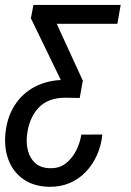

<svg xmlns="http://www.w3.org/2000/svg" viewBox="-20 -548 519 762"><path d="M112.8 -528.3H459L445.8 -453.6H205.1L308.6 -228L299.3 -176.3H247.6L102.5 -475.6ZM239.7 -231 309.1 -230.5 296.4 -159.2 239.7 -160.2Q168.9 -160.2 131.3 -118.4Q93.8 -76.7 86.9 -8.8Q83.5 22.9 91.6 52.2Q99.6 81.5 120.8 100.1Q142.1 118.7 178.2 119.6Q215.3 120.6 241.2 100.3Q267.1 80.1 282.5 49.1Q297.9 18.1 302.7 -13.7L386.2 -14.2Q381.8 29.3 365 67.1Q348.1 105 320.8 133.8Q293.5 162.6 256.1 178.5Q218.8 194.3 172.9 193.4Q113.8 191.4 74 164.1Q34.2 136.7 15.4 90.8Q-3.4 44.9 1 -11.7Q6.3 -79.6 37.4 -128.9Q68.4 -178.2 120.1 -204.6Q171.9 -231 239.7 -231Z"/></svg>

Font: Roboto Condensed
Style: Italic
Weight: 400
Italic angle: -12°
Designer: Christian Robertson
Foundry: Google
Version: Version 3.0